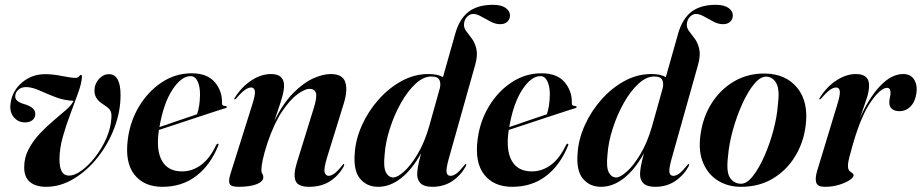

<svg xmlns="http://www.w3.org/2000/svg" viewBox="-20 -748 3735 778"><path d="M468.5 -362.5Q468.5 -296.5 443.8 -230.8Q419 -165 376.2 -110.8Q333.5 -56.5 279.2 -23.8Q225 9 166.5 9Q125 9 101.5 -10.5Q78 -30 78 -70Q78 -109.5 96 -143.5Q114 -177.5 141.2 -206.5Q168.5 -235.5 197.2 -259.5Q226 -283.5 248.5 -303.5Q271 -323.5 278 -339.5Q240 -341 206 -354Q172 -367 143 -380.2Q114 -393.5 90.5 -395Q68 -396 55.8 -385.8Q43.5 -375.5 42 -361.5Q38 -338 75.5 -327Q126 -313 123 -283Q121.5 -268.5 110 -260.2Q98.5 -252 81.5 -252Q53 -252 35.2 -274Q17.5 -296 23 -330Q29.5 -380 69.5 -413.8Q109.5 -447.5 163 -447.5Q194.5 -447.5 231 -440Q267.5 -432.5 287 -432.5Q296 -432.5 300.2 -438.5Q304.5 -444.5 308.5 -444.5Q312.5 -444.5 312 -436.5Q311 -412 297.2 -373.2Q283.5 -334.5 265.8 -288Q248 -241.5 234.5 -193.5Q221 -145.5 221 -102.5Q221 -37 258 -36.5Q282 -36 310.8 -57Q339.5 -78 366.5 -112.8Q393.5 -147.5 411.5 -189Q429.5 -230.5 431.5 -271.5Q433 -293.5 424.5 -303.8Q416 -314 401.5 -323Q378.5 -337 370 -352Q361.5 -367 363 -386.5Q364.5 -410 381.8 -428.8Q399 -447.5 421 -447.5Q468.5 -447.5 468.5 -362.5Z M864 -157Q831.5 -77.5 774.2 -34.2Q717 9 638 9Q563.5 9 524.5 -40.5Q485.5 -90 498 -184.5Q507.5 -257.5 544.2 -318Q581 -378.5 636.2 -414.8Q691.5 -451 756.5 -451Q820 -451 850.5 -414.8Q881 -378.5 879.5 -331Q878.5 -318.5 893 -318.5Q898.5 -318 899 -315Q900 -312 894.5 -310Q887 -308 857 -298.2Q827 -288.5 785.5 -274.8Q744 -261 701 -246.8Q658 -232.5 624 -221.5Q623.5 -218 623 -214.5Q612.5 -137 637 -95.2Q661.5 -53.5 717.5 -53.5Q759.5 -53.5 795 -79.8Q830.5 -106 856 -160.5Q859.5 -166.5 863 -165.5Q867.5 -164.5 864 -157ZM752.5 -439.5Q714.5 -439.5 678.5 -384.2Q642.5 -329 626 -233Q664 -246 708.2 -261.2Q752.5 -276.5 778.5 -285Q783.5 -299 786.8 -318.8Q790 -338.5 790.5 -364.5Q790.5 -398 780.5 -418.8Q770.5 -439.5 752.5 -439.5Z M930.5 -345Q927 -346 931.5 -352Q959 -396 998.5 -422Q1038 -448 1078 -448Q1131 -448 1131 -401Q1131 -382.5 1123.8 -356.5Q1116.5 -330.5 1107.2 -304.2Q1098 -278 1092 -259Q1127.5 -330 1168.5 -371.2Q1209.5 -412.5 1249 -430.2Q1288.5 -448 1320.5 -448Q1367.5 -448 1378.8 -416Q1390 -384 1373 -328.5L1305 -109Q1291.5 -64.5 1295.5 -50Q1299.5 -35.5 1311.5 -35.5Q1321.5 -35.5 1334.5 -44.5Q1347.5 -53.5 1366 -77Q1371 -84 1373 -83.5Q1377 -82.5 1372 -72.5Q1352 -36 1317 -13.5Q1282 9 1232 9Q1188 9 1177.8 -15Q1167.5 -39 1183 -89L1250.5 -307Q1265.5 -354.5 1260.2 -371.2Q1255 -388 1234 -388Q1215.5 -388 1185.8 -366.5Q1156 -345 1123.5 -297Q1091 -249 1064 -169.5Q1050 -127 1044.5 -99.8Q1039 -72.5 1039 -59Q1039 -49.5 1043 -43.8Q1047 -38 1047 -29Q1047 -12.5 1020.2 -1.8Q993.5 9 946.5 9Q916 9 910.5 -3Q905 -15 913.5 -42.5L1001.5 -322Q1015 -363.5 1012.8 -378.5Q1010.5 -393.5 997.5 -393.5Q987 -393.5 973.5 -384.5Q960 -375.5 937.5 -349.5Q933 -344.5 930.5 -345Z M1866.5 -72.5Q1846 -36 1811.8 -13.5Q1777.5 9 1732 9Q1699.5 9 1685 -4.5Q1670.5 -18 1670.5 -41.5Q1670.5 -55 1674 -74.5Q1677.5 -94 1686.5 -127.5Q1650.5 -62 1605.8 -26.5Q1561 9 1512.5 9Q1466 9 1438.8 -24.2Q1411.5 -57.5 1417.5 -127Q1421 -183.5 1446.5 -240.2Q1472 -297 1513.5 -344Q1555 -391 1607 -419.5Q1659 -448 1715.5 -448Q1754.5 -448 1775 -435.5L1824 -609Q1841 -671 1878.2 -699.8Q1915.5 -728.5 1977 -728.5Q2011.5 -728.5 2029 -715.8Q2046.5 -703 2046.5 -685.5Q2046.5 -670.5 2036 -660.2Q2025.5 -650 2006.5 -650Q1987.5 -650 1967.8 -660.5Q1948 -671 1929.8 -681.2Q1911.5 -691.5 1897 -691.5Q1883.5 -691.5 1872 -679.2Q1860.5 -667 1860 -647.5Q1860 -633 1870.5 -620Q1881 -607 1893 -590.2Q1905 -573.5 1910.5 -548.8Q1916 -524 1906 -487L1798.5 -105Q1787.5 -65.5 1789.5 -50.5Q1791.5 -35.5 1806 -35.5Q1816.5 -35.5 1829 -44.5Q1841.5 -53.5 1860.5 -77Q1865.5 -84 1867.5 -83.5Q1871.5 -82.5 1866.5 -72.5ZM1538.5 -121Q1533 -69.5 1544 -49.2Q1555 -29 1574 -29Q1590.5 -29 1617.5 -53.2Q1644.5 -77.5 1672.2 -123.8Q1700 -170 1719 -236L1762 -389.5Q1767 -409 1760.8 -423.5Q1754.5 -438 1727.5 -438Q1695.5 -438 1663.5 -408.2Q1631.5 -378.5 1604.5 -330.5Q1577.5 -282.5 1559.8 -227.2Q1542 -172 1538.5 -121Z M2281.5 -157Q2249 -77.5 2191.8 -34.2Q2134.5 9 2055.5 9Q1981 9 1942 -40.5Q1903 -90 1915.5 -184.5Q1925 -257.5 1961.8 -318Q1998.5 -378.5 2053.8 -414.8Q2109 -451 2174 -451Q2237.5 -451 2268 -414.8Q2298.5 -378.5 2297 -331Q2296 -318.5 2310.5 -318.5Q2316 -318 2316.5 -315Q2317.5 -312 2312 -310Q2304.5 -308 2274.5 -298.2Q2244.5 -288.5 2203 -274.8Q2161.5 -261 2118.5 -246.8Q2075.5 -232.5 2041.5 -221.5Q2041 -218 2040.5 -214.5Q2030 -137 2054.5 -95.2Q2079 -53.5 2135 -53.5Q2177 -53.5 2212.5 -79.8Q2248 -106 2273.5 -160.5Q2277 -166.5 2280.5 -165.5Q2285 -164.5 2281.5 -157ZM2170 -439.5Q2132 -439.5 2096 -384.2Q2060 -329 2043.5 -233Q2081.5 -246 2125.8 -261.2Q2170 -276.5 2196 -285Q2201 -299 2204.2 -318.8Q2207.5 -338.5 2208 -364.5Q2208 -398 2198 -418.8Q2188 -439.5 2170 -439.5Z M2769.5 -72.5Q2749 -36 2714.8 -13.5Q2680.5 9 2635 9Q2602.5 9 2588 -4.5Q2573.5 -18 2573.5 -41.5Q2573.5 -55 2577 -74.5Q2580.5 -94 2589.5 -127.5Q2553.5 -62 2508.8 -26.5Q2464 9 2415.5 9Q2369 9 2341.8 -24.2Q2314.5 -57.5 2320.5 -127Q2324 -183.5 2349.5 -240.2Q2375 -297 2416.5 -344Q2458 -391 2510 -419.5Q2562 -448 2618.5 -448Q2657.5 -448 2678 -435.5L2727 -609Q2744 -671 2781.2 -699.8Q2818.5 -728.5 2880 -728.5Q2914.5 -728.5 2932 -715.8Q2949.5 -703 2949.5 -685.5Q2949.5 -670.5 2939 -660.2Q2928.5 -650 2909.5 -650Q2890.5 -650 2870.8 -660.5Q2851 -671 2832.8 -681.2Q2814.5 -691.5 2800 -691.5Q2786.5 -691.5 2775 -679.2Q2763.5 -667 2763 -647.5Q2763 -633 2773.5 -620Q2784 -607 2796 -590.2Q2808 -573.5 2813.5 -548.8Q2819 -524 2809 -487L2701.5 -105Q2690.5 -65.5 2692.5 -50.5Q2694.5 -35.5 2709 -35.5Q2719.5 -35.5 2732 -44.5Q2744.5 -53.5 2763.5 -77Q2768.5 -84 2770.5 -83.5Q2774.5 -82.5 2769.5 -72.5ZM2441.5 -121Q2436 -69.5 2447 -49.2Q2458 -29 2477 -29Q2493.5 -29 2520.5 -53.2Q2547.5 -77.5 2575.2 -123.8Q2603 -170 2622 -236L2665 -389.5Q2670 -409 2663.8 -423.5Q2657.5 -438 2630.5 -438Q2598.5 -438 2566.5 -408.2Q2534.5 -378.5 2507.5 -330.5Q2480.5 -282.5 2462.8 -227.2Q2445 -172 2441.5 -121Z M3082 -450Q3165.5 -448 3211.2 -391.2Q3257 -334.5 3244.5 -238.5Q3236 -170 3201.5 -113.8Q3167 -57.5 3111.2 -24.2Q3055.5 9 2982.5 9Q2930.5 9 2890.2 -15.5Q2850 -40 2829.8 -86.5Q2809.5 -133 2818 -198.5Q2827.5 -273 2864 -330.2Q2900.5 -387.5 2956.8 -419.5Q3013 -451.5 3082 -450ZM2983 -3.5Q3006.5 -3.5 3031 -34.8Q3055.5 -66 3077.2 -115.2Q3099 -164.5 3113.8 -219.8Q3128.5 -275 3132 -323Q3140 -384.5 3126 -410.2Q3112 -436 3086 -437.5Q3061.5 -438.5 3036 -407.8Q3010.5 -377 2988 -327.5Q2965.5 -278 2949.8 -221.5Q2934 -165 2930 -114.5Q2922 -50.5 2938.5 -27Q2955 -3.5 2983 -3.5Z M3301 -345Q3298 -346 3302 -352Q3329.5 -396 3369 -422Q3408.5 -448 3448.5 -448Q3501.5 -448 3501.5 -402Q3501.5 -375.5 3490.5 -344.8Q3479.5 -314 3464.5 -269Q3500 -350.5 3546 -399.2Q3592 -448 3640 -448Q3670 -448 3684 -425.8Q3698 -403.5 3693.5 -371Q3688.5 -336 3669.8 -316.8Q3651 -297.5 3624.5 -297.5Q3606 -297.5 3594.8 -306.2Q3583.5 -315 3583.5 -333Q3583.5 -343.5 3586 -353.2Q3588.5 -363 3588.5 -372Q3588.5 -392 3574.5 -392Q3548.5 -392 3509.8 -337Q3471 -282 3438.5 -172Q3429 -138.5 3422.5 -114.8Q3416 -91 3416 -75Q3416 -57.5 3427.5 -51Q3439 -44.5 3439 -37Q3439 -29 3422.8 -18.2Q3406.5 -7.5 3380 0.8Q3353.5 9 3322 9Q3293 9 3287.5 -7.8Q3282 -24.5 3291 -55L3372 -322Q3385 -363.5 3383 -378.5Q3381 -393.5 3368 -393.5Q3357.5 -393.5 3344 -384.5Q3330.5 -375.5 3308 -349.5Q3303.5 -344.5 3301 -345Z"/></svg>

Font: Fraunces 144pt S000 SemiBold
Style: Italic
Weight: 600
Italic angle: -16°
Version: Version 1.000; ttfautohint (v1.8.3)